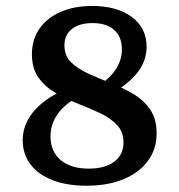

<svg xmlns="http://www.w3.org/2000/svg" viewBox="-20 -602 592 634"><path d="M265.3 11.3Q201 11.3 153.7 -7Q106.4 -25.3 80.7 -59.1Q55 -92.9 55 -138.7Q55 -189.4 88.6 -231Q122.2 -272.7 187.4 -303.6L228.2 -276.6Q187.8 -252.4 167.3 -220.8Q146.8 -189.2 146.8 -151.4Q146.8 -101.6 180.4 -73.4Q213.9 -45.2 272.8 -45.2Q326.6 -45.2 357.2 -68.1Q387.8 -91 387.8 -131.2Q387.8 -167 366.1 -189.7Q344.4 -212.5 309.9 -228.7Q275.5 -244.8 236.6 -260Q197.8 -275.2 163.3 -295.3Q128.9 -315.3 107.2 -345.6Q85.4 -375.9 85.4 -423Q85.4 -471.2 110.2 -507.1Q135 -542.9 179.8 -562.6Q224.6 -582.3 284.2 -582.3Q366.4 -582.3 415.2 -546Q464.1 -509.7 464.1 -447.8Q464.1 -404.8 438.1 -368.1Q412.2 -331.4 356.1 -297.4L311.4 -323Q345.8 -346.3 364.2 -376Q382.5 -405.8 382.5 -438.7Q382.5 -480.3 357.3 -503Q332.1 -525.8 285.3 -525.8Q241.9 -525.8 217.3 -506.2Q192.8 -486.5 192.8 -452.1Q192.8 -418 214.7 -396.4Q236.7 -374.9 271.3 -359.1Q305.9 -343.3 345 -328.1Q384.1 -312.9 418.7 -292.7Q453.3 -272.4 475.3 -241.2Q497.2 -209.9 497.2 -162Q497.2 -109.9 468.6 -70.9Q440.1 -31.9 387.9 -10.3Q335.8 11.3 265.3 11.3Z"/></svg>

Font: Playfair 5pt SemiExpanded Light
Style: Regular
Weight: 300
Width: 6
Designer: Claus Eggers Sørensen
Foundry: Claus Eggers Sørensen
Version: Version 2.203